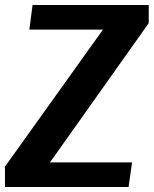

<svg xmlns="http://www.w3.org/2000/svg" viewBox="-37 -752 618 772"><path d="M94 -732H561V-659L164 -99H494L480 0H-17V-82L377 -633H81Z"/></svg>

Font: Rosario
Style: Bold Italic
Weight: 700
Italic angle: -8.05°
Designer: Hector Gatti
Foundry: Omnibus Type
Version: Version 1.101; ttfautohint (v1.8.1.43-b0c9)